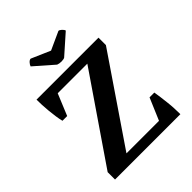

<svg xmlns="http://www.w3.org/2000/svg" viewBox="-234 -996 1135 1135"><g transform="rotate(-45 333.5 -429.0)"><path d="M551.3 -199.2H591.3Q594.7 -179.7 597.9 -154.8Q601.1 -129.9 604.2 -102.8Q607.4 -75.7 608.6 -49.1Q609.9 -22.5 609.9 0H63.5V-61.5L432.1 -600.1H184.6L128.9 -465.3H89.4Q84 -486.3 80.3 -512.7Q76.7 -539.1 74 -565.9Q71.3 -592.8 70.3 -617.9Q69.3 -643.1 69.3 -662.1H587.4V-600.1L220.7 -61.5H492.7ZM448.2 -857.9Q456.1 -857.9 467 -847.9Q478 -837.9 480.5 -828.6L360.4 -722.2Q356.9 -719.7 349.4 -718.3Q341.8 -716.8 332.8 -716.8Q323.7 -716.8 315.7 -718.3Q307.6 -719.7 301.8 -722.2L183.6 -825.7Q186.5 -835.9 196.5 -846.9Q206.5 -857.9 216.3 -857.9L335 -806.2Z"/></g></svg>

Font: PT Astra Serif
Style: Bold
Weight: 700
Designer: A.Korolkova, I. Chaeva
Foundry: ParaType Ltd
Version: Version 1.002